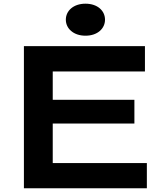

<svg xmlns="http://www.w3.org/2000/svg" viewBox="-20 -1011 872 1031"><path d="M108.4 0H768.6V-135.3H263.2V-347.7H701.7V-475.1H263.2V-627.4H758.3V-763.2H108.4ZM439 -819.3C503.9 -819.3 543.9 -857.9 543.9 -905.3C543.9 -953.1 503.9 -991.2 439 -991.2C374.5 -991.2 333.5 -953.1 333.5 -905.3C333.5 -857.9 374.5 -819.3 439 -819.3Z"/></svg>

Font: Krona One
Style: Regular
Weight: 400
Designer: Yvonne Schüttler
Foundry: Yvonne Schüttler
Version: Version 1.002